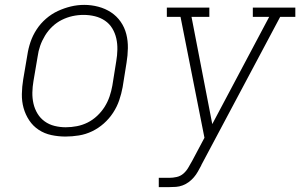

<svg xmlns="http://www.w3.org/2000/svg" viewBox="-20 -551 1240 786"><path d="M248 8Q219 8 190.5 2Q162 -4 138.5 -19.5Q115 -35 99.5 -58.5Q84 -82 76.5 -109Q69 -136 69.5 -166Q70 -196 75 -226L92 -326Q96 -353 105 -379.5Q114 -406 130 -430.5Q146 -455 168.5 -474.5Q191 -494 217 -506Q243 -518 270 -524.5Q297 -531 325 -531Q354 -531 382.5 -523.5Q411 -516 434.5 -500.5Q458 -485 474 -462Q490 -439 497 -411.5Q504 -384 503.5 -354Q503 -324 498 -294L482 -194Q477 -167 468 -140.5Q459 -114 443 -89.5Q427 -65 405 -45.5Q383 -26 357 -13.5Q331 -1 303 3.5Q275 8 248 8ZM249 -30Q272 -30 295 -34.5Q318 -39 339 -49.5Q360 -60 378 -77Q396 -94 408.5 -114Q421 -134 428.5 -156Q436 -178 440 -201L456 -301Q460 -324 460.5 -348Q461 -372 456 -394Q451 -416 439.5 -435Q428 -454 409.5 -466.5Q391 -479 368.5 -484.5Q346 -490 322 -490Q299 -490 276.5 -485Q254 -480 233 -469.5Q212 -459 194.5 -442.5Q177 -426 164.5 -405.5Q152 -385 144.5 -363.5Q137 -342 134 -319L117 -219Q113 -196 112.5 -172.5Q112 -149 117 -127Q122 -105 133.5 -86Q145 -67 163 -54Q181 -41 203.5 -35.5Q226 -30 249 -30ZM630 215V177H673Q688 177 703.5 173.5Q719 170 731 159.5Q743 149 751 135Q759 121 767 107L817 13L719 -482H663V-520H837V-482H764L849 -43L1082 -482H1015V-520H1189V-482H1127L804 125Q804 125 804 125Q804 125 804 125V126Q797 139 790 151.5Q783 164 773.5 175Q764 186 752.5 194.5Q741 203 727.5 208Q714 213 700.5 214Q687 215 673 215Z"/></svg>

Font: Iosevka Etoile XLtObl
Style: Regular
Weight: 200
Italic angle: -9°
Designer: Belleve Invis
Foundry: Belleve Invis
Version: Version 15.5.2; ttfautohint (v1.8.4)